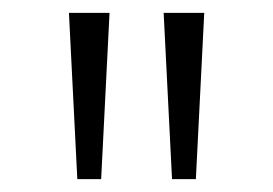

<svg xmlns="http://www.w3.org/2000/svg" viewBox="-20 -886 424 298"><path d="M100 -608 87 -866H150L137 -608ZM247 -608 234 -866H297L284 -608Z"/></svg>

Font: Noto Sans Telugu UI ExtraCondensed Light
Style: Regular
Weight: 300
Width: 2
Designer: Jelle Bosma - Monotype Design Team
Foundry: Monotype Imaging Inc.
Version: Version 2.005; ttfautohint (v1.8.4.7-5d5b)